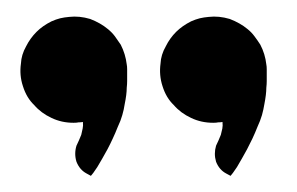

<svg xmlns="http://www.w3.org/2000/svg" viewBox="-20 -772 361 233"><path d="M133.8 -693.8Q134.3 -691.4 134.3 -688Q134.3 -684.6 134.3 -680.7Q134.3 -677.2 134.3 -673.6Q134.3 -669.9 133.8 -665.5Q133.8 -657.7 131.3 -645.5Q130.4 -639.2 128.4 -632.3Q126.5 -625.5 123 -618.2Q120.1 -610.8 116.9 -604Q113.8 -597.2 110.4 -590.8Q104 -579.1 98.1 -569.3Q92.3 -560.5 90.3 -558.6L85 -561.5Q76.7 -565.9 72.8 -575.7Q69.8 -585.4 72.8 -595.2Q75.7 -601.1 78.6 -608.4Q79.6 -612.3 80.3 -616Q81.1 -619.6 80.6 -624Q78.6 -623.5 75.2 -623.5Q73.2 -623 69.3 -623Q54.7 -623 42.5 -628.9Q29.8 -634.8 21.5 -644.5Q12.2 -653.3 7.8 -667.5Q3.4 -680.7 5.4 -694.8Q5.9 -705.6 11.7 -715.8Q16.6 -725.6 24.4 -733.4Q31.7 -740.7 42.5 -746.1Q47.9 -748.5 53 -749.8Q58.1 -751 64 -751.5Q76.2 -752.9 89.4 -749Q102.1 -744.1 110.8 -736.8Q115.7 -732.9 119.4 -728Q123 -723.1 126.5 -717.8Q132.3 -706.5 133.8 -693.8ZM303.2 -693.8Q303.7 -691.4 303.7 -688Q303.7 -684.6 303.7 -680.7Q303.7 -677.2 303.7 -673.6Q303.7 -669.9 303.2 -665.5Q303.2 -657.7 300.8 -645.5Q299.8 -639.2 297.9 -632.3Q295.9 -625.5 292.5 -618.2Q289.6 -610.8 286.4 -604Q283.2 -597.2 279.8 -590.8Q273.4 -579.1 267.6 -569.3Q261.7 -560.5 259.8 -558.6L254.4 -561.5Q246.1 -565.9 242.2 -575.7Q239.3 -585.4 242.2 -595.2Q245.1 -601.1 248 -608.4Q249 -612.3 249.8 -616Q250.5 -619.6 250 -624Q248 -623.5 244.6 -623.5Q242.7 -623 238.8 -623Q224.1 -623 211.9 -628.9Q199.2 -634.8 190.9 -644.5Q181.6 -653.3 177.2 -667.5Q172.9 -680.7 174.8 -694.8Q175.3 -705.6 181.2 -715.8Q186 -725.6 193.8 -733.4Q201.2 -740.7 211.9 -746.1Q217.3 -748.5 222.4 -749.8Q227.5 -751 233.4 -751.5Q245.6 -752.9 258.8 -749Q271.5 -744.1 280.3 -736.8Q285.2 -732.9 288.8 -728Q292.5 -723.1 295.9 -717.8Q301.8 -706.5 303.2 -693.8Z"/></svg>

Font: Millunium
Style: Bold
Weight: 700
Designer: kolcsarzsolt
Foundry: Kolcsar Szilard Zsolt
Version: Version 2.000980; 2016